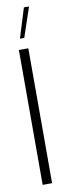

<svg xmlns="http://www.w3.org/2000/svg" viewBox="-79 -676 242 701"><g transform="rotate(-10 42.0 -325.0)"><path d="M20 0V-500H55V0ZM84 -650 47 -540H31L65 -650Z"/></g></svg>

Font: Dorsa
Style: Regular
Weight: 400
Version: Version 1.002